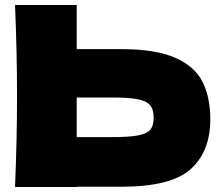

<svg xmlns="http://www.w3.org/2000/svg" viewBox="-20 -746 889 766"><path d="M464 -550Q601 -550 679 -515.5Q757 -481 788 -419.5Q819 -358 819 -270Q819 -142 741 -71.5Q663 -1 464 -1H286V0H40Q48 -194 48 -363Q48 -532 40 -726H286V-550ZM424 -199Q494 -199 529.5 -205.5Q565 -212 579 -228Q593 -244 593 -277Q593 -310 578 -327Q563 -344 527.5 -350.5Q492 -357 424 -357H286V-199Z"/></svg>

Font: Mantou Sans
Style: Regular
Weight: 400
Designer: Mant0u / artakana
Foundry: Mant0u / artakana
Version: Version 1.001;October 22, 2023;FontCreator 14.0.0.2901 64-bi